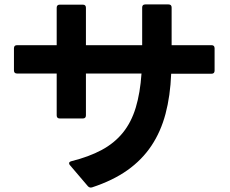

<svg xmlns="http://www.w3.org/2000/svg" viewBox="-20 -808 1040 867"><path d="M390 39Q383 39 377 33L296 -62Q292 -66 292 -71Q292 -77 302 -80Q382 -100 439.5 -131Q497 -162 535 -209Q573 -256 593 -322Q613 -388 619 -476H368V-287Q368 -273 354 -273H250Q236 -273 236 -287V-476H57Q43 -476 43 -490V-590Q43 -604 57 -604H236V-773Q236 -787 250 -787H354Q368 -787 368 -773V-604H622V-774Q622 -788 636 -788H741Q755 -788 755 -774V-604H935Q949 -604 949 -590V-489Q949 -475 935 -475H753Q749 -375 727.5 -294Q706 -213 663.5 -149.5Q621 -86 555.5 -39.5Q490 7 396 38Z"/></svg>

Font: LINE Seed JP_TTF Bold
Style: Regular
Weight: 700
Designer: LINE & Fontrix & Fontworks
Version: Version 1.009